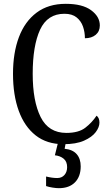

<svg xmlns="http://www.w3.org/2000/svg" viewBox="-20 -744 573 1004"><path d="M312 10Q225 10 166.5 -36Q108 -82 78 -164.5Q48 -247 48 -358Q48 -468 79 -550Q110 -632 171.5 -678Q233 -724 324 -724Q411 -724 456.5 -690.5Q502 -657 502 -611Q502 -580 480.5 -562Q459 -544 424 -544Q424 -576 414 -605Q404 -634 380.5 -653Q357 -672 317 -672Q228 -672 189.5 -588.5Q151 -505 151 -358Q151 -215 192.5 -132Q234 -49 327 -49Q391 -49 426 -76Q461 -103 485 -139Q500 -128 500 -103Q500 -79 480.5 -53Q461 -27 419.5 -8.5Q378 10 312 10ZM288 240Q274 240 255 237Q236 234 221 229V179Q254 187 279 187Q303 187 317 171Q331 155 331 130Q331 101 313 86Q295 71 267 68L286 -9H326L318 34Q360 38 381 62Q402 86 402 126Q402 179 372 209.5Q342 240 288 240Z"/></svg>

Font: Noto Serif Myanmar Cond
Style: Regular
Weight: 400
Width: 3
Designer: Ben Mitchell and the Monotype Design Team
Foundry: Monotype Imaging Inc.
Version: Version 2.106; ttfautohint (v1.8.4.7-5d5b)